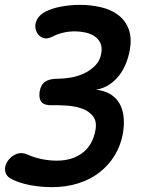

<svg xmlns="http://www.w3.org/2000/svg" viewBox="-21 -760 641 790"><path d="M25 -24Q5 -34 0.5 -54.5Q-4 -75 11 -98Q25 -118 47 -126.5Q69 -135 95 -123Q119 -112 150 -105.5Q181 -99 213 -99Q276 -99 318.5 -131Q361 -163 372 -226Q378 -261 361.5 -282Q345 -303 317 -313Q289 -323 254 -325.5Q219 -328 189 -327Q178 -327 168 -329.5Q158 -332 151.5 -338.5Q145 -345 142.5 -356Q140 -367 142 -383Q147 -412 165 -424Q183 -436 216 -436Q242 -436 271 -441Q300 -446 326 -458.5Q352 -471 371.5 -491Q391 -511 396 -542Q400 -567 391.5 -584Q383 -601 367 -611.5Q351 -622 329.5 -626.5Q308 -631 287 -631Q264 -631 241 -626Q218 -621 194 -609Q171 -597 152.5 -605.5Q134 -614 127 -635Q120 -657 130.5 -678Q141 -699 166 -712Q193 -726 231 -733Q269 -740 308 -740Q352 -740 393.5 -730.5Q435 -721 464.5 -699Q494 -677 508 -641.5Q522 -606 513 -554Q508 -526 497.5 -499.5Q487 -473 470 -450.5Q453 -428 429 -412Q405 -396 374 -391Q409 -387 433 -372.5Q457 -358 470.5 -334.5Q484 -311 487.5 -280Q491 -249 485 -212Q476 -162 451.5 -121.5Q427 -81 389.5 -51.5Q352 -22 302 -6Q252 10 192 10Q147 10 102 1.5Q57 -7 25 -24Z"/></svg>

Font: Maple Mono SemiBold
Style: Italic
Weight: 600
Italic angle: -10°
Monospace: yes
Designer: subframe7536
Version: Version 7.000